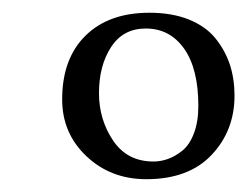

<svg xmlns="http://www.w3.org/2000/svg" viewBox="-20 -586 390 303"><path d="M78.1 -429.2Q78.1 -493.2 114.7 -529.5Q151.4 -565.9 215.8 -565.9Q251.5 -565.9 278.1 -555.2Q304.7 -544.4 320.1 -525.4Q335.4 -506.3 342.8 -483.9Q350.1 -461.4 350.1 -435.1Q350.1 -379.9 314 -341.6Q277.8 -303.2 210.9 -303.2Q154.8 -303.2 116.5 -339.4Q78.1 -375.5 78.1 -429.2ZM210 -541Q174.3 -541 155.3 -511.7Q136.2 -482.4 136.2 -439Q136.2 -397.5 158.4 -364.3Q180.7 -331.1 222.2 -331.1Q233.4 -331.1 244.6 -335Q255.9 -338.9 267.3 -347.9Q278.8 -356.9 285.9 -375.2Q293 -393.6 293 -418.9Q293 -477.5 270.5 -509.3Q248 -541 210 -541Z"/></svg>

Font: Linear Smooth
Style: Regular
Weight: 400
Designer: Philipp H. Poll, Flanker
Foundry: Philipp H. Poll, reworked by Flanker
Version: Version 1.061 | FøM Fix